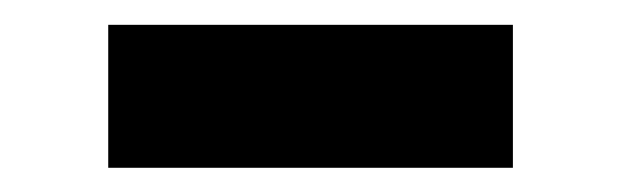

<svg xmlns="http://www.w3.org/2000/svg" viewBox="-20 -378 508 157"><path d="M399.4 -357.7V-240.8H68.5V-357.7Z"/></svg>

Font: Adwaita Sans
Style: Regular
Weight: 400
Designer: Rasmus Andersson
Foundry: rsms
Version: Version 4.001;git-9221beed3